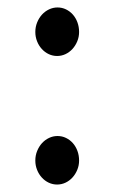

<svg xmlns="http://www.w3.org/2000/svg" viewBox="-20 -536 304 512"><path d="M190.9 -107.9Q190.9 -94.7 186 -83Q181.2 -71.3 173.1 -62.5Q165 -53.7 154.5 -48.8Q144 -43.9 132.3 -43.9Q120.6 -43.9 110.1 -48.8Q99.6 -53.7 91.6 -62.5Q83.5 -71.3 78.9 -83Q74.2 -94.7 74.2 -107.9Q74.2 -121.6 79.1 -133.5Q84 -145.5 92 -154.3Q100.1 -163.1 110.8 -168.2Q121.6 -173.3 133.3 -173.3Q145.5 -173.3 156 -168.2Q166.5 -163.1 174.3 -154.3Q182.1 -145.5 186.5 -133.5Q190.9 -121.6 190.9 -107.9ZM190.9 -450.7Q190.9 -437.5 186 -425.8Q181.2 -414.1 173.1 -405.3Q165 -396.5 154.5 -391.6Q144 -386.7 132.3 -386.7Q120.6 -386.7 110.1 -391.6Q99.6 -396.5 91.6 -405.3Q83.5 -414.1 78.9 -425.8Q74.2 -437.5 74.2 -450.7Q74.2 -464.4 79.1 -476.3Q84 -488.3 92 -497.1Q100.1 -505.9 110.8 -511Q121.6 -516.1 133.3 -516.1Q145.5 -516.1 156 -511Q166.5 -505.9 174.3 -497.1Q182.1 -488.3 186.5 -476.3Q190.9 -464.4 190.9 -450.7Z"/></svg>

Font: Lora
Style: Regular
Weight: 400
Designer: Olga Karpushina, Alexei Vanyashin
Foundry: Cyreal (www.cyreal.org, a@cyreal.org)
Version: Version 1.014